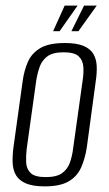

<svg xmlns="http://www.w3.org/2000/svg" viewBox="-20 -656 388 683"><path d="M139 7Q97 7 72.5 -3.5Q48 -14 37 -32.5Q26 -51 25 -77Q24 -103 28 -133L61 -370Q66 -406 79.5 -436.5Q93 -467 123.5 -485Q154 -503 211 -503Q253 -503 277.5 -492.5Q302 -482 312.5 -463.5Q323 -445 324 -421Q325 -397 321 -370L289 -133Q283 -93 269 -61Q255 -29 224.5 -11Q194 7 139 7ZM143 -26Q182 -26 201.5 -40.5Q221 -55 229 -78.5Q237 -102 240 -127L274 -370Q278 -395 276.5 -418Q275 -441 260 -455.5Q245 -470 206 -470Q168 -470 148.5 -455.5Q129 -441 121 -418Q113 -395 109 -370L75 -127Q72 -102 73 -78.5Q74 -55 89 -40.5Q104 -26 143 -26ZM169 -545 210 -636H256L192 -545ZM234 -545 279 -636H324L259 -545Z"/></svg>

Font: Alumni Sans Light
Style: Italic
Weight: 300
Italic angle: -8°
Version: Version 1.016